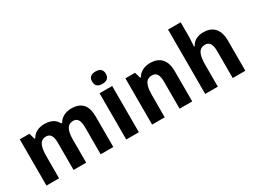

<svg xmlns="http://www.w3.org/2000/svg" viewBox="-50 -1362 2601 1963"><g transform="rotate(-30 1250.5 -380.0)"><path d="M546.9 0H397.9V-318.8Q397.9 -377.9 380.4 -407.5Q362.8 -437 325.2 -437Q296.9 -437 278.1 -425.3Q259.3 -413.6 248 -390.6Q236.8 -367.7 231.9 -334Q227.1 -300.3 227.1 -256.8V0H78.1V-545.9H191.9L211.9 -476.1H220.2Q231.9 -497.1 248.3 -512.2Q264.6 -527.3 284.2 -537.1Q303.7 -546.9 325.7 -551.5Q347.7 -556.2 370.1 -556.2Q426.3 -556.2 465.6 -536.9Q504.9 -517.6 525.9 -476.1H538.1Q549.8 -497.1 566.4 -512.2Q583 -527.3 603 -537.1Q623 -546.9 645.3 -551.5Q667.5 -556.2 689.9 -556.2Q777.8 -556.2 822.5 -508.5Q867.2 -460.9 867.2 -356V0H717.8V-318.8Q717.8 -377.9 700.2 -407.5Q682.6 -437 645 -437Q591.8 -437 569.3 -394.8Q546.9 -352.5 546.9 -273.9Z M1013.7 -687Q1013.7 -708 1020 -721.9Q1026.4 -735.8 1037.4 -744.4Q1048.3 -752.9 1063.2 -756.3Q1078.1 -759.8 1094.7 -759.8Q1111.3 -759.8 1126 -756.3Q1140.6 -752.9 1151.6 -744.4Q1162.6 -735.8 1169.2 -721.9Q1175.8 -708 1175.8 -687Q1175.8 -666.5 1169.2 -652.3Q1162.6 -638.2 1151.6 -629.6Q1140.6 -621.1 1126 -617.4Q1111.3 -613.8 1094.7 -613.8Q1078.1 -613.8 1063.2 -617.4Q1048.3 -621.1 1037.4 -629.6Q1026.4 -638.2 1020 -652.3Q1013.7 -666.5 1013.7 -687ZM1168.9 0H1020V-545.9H1168.9Z M1798.8 0H1649.9V-318.8Q1649.9 -377.9 1632.1 -407.5Q1614.3 -437 1575.2 -437Q1545.9 -437 1526.4 -425.3Q1506.8 -413.6 1495.4 -390.6Q1483.9 -367.7 1479 -334Q1474.1 -300.3 1474.1 -256.8V0H1325.2V-545.9H1439L1459 -476.1H1467.3Q1479 -497.1 1495.8 -512.2Q1512.7 -527.3 1532.7 -537.1Q1552.7 -546.9 1575.2 -551.5Q1597.7 -556.2 1621.1 -556.2Q1661.1 -556.2 1693.8 -544.7Q1726.6 -533.2 1750 -508.8Q1773.4 -484.4 1786.1 -446.5Q1798.8 -408.7 1798.8 -356Z M2425.8 0H2276.9V-318.8Q2276.9 -377.9 2258.5 -407.5Q2240.2 -437 2202.1 -437Q2173.3 -437 2153.8 -425.3Q2134.3 -413.6 2122.6 -390.6Q2110.8 -367.7 2106 -334Q2101.1 -300.3 2101.1 -256.8V0H1952.1V-759.8H2101.1V-605Q2101.1 -584.5 2100.1 -561.8Q2099.1 -539.1 2097.7 -520Q2095.7 -497.6 2094.2 -476.1H2102.1Q2126 -518.6 2163.1 -537.4Q2200.2 -556.2 2247.1 -556.2Q2287.6 -556.2 2320.6 -544.7Q2353.5 -533.2 2377 -508.8Q2400.4 -484.4 2413.1 -446.5Q2425.8 -408.7 2425.8 -356Z"/></g></svg>

Font: Droid Sans
Style: Bold
Weight: 700
Foundry: Ascender Corporation
Version: Version 1.00 build 112